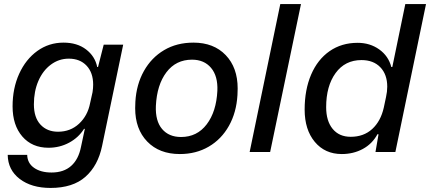

<svg xmlns="http://www.w3.org/2000/svg" viewBox="-20 -749 2119 946"><path d="M18 14H114Q115 55 148 78Q181 101 234 101Q294 101 330.5 68.5Q367 36 379 -25L398 -114H394Q367 -71 320.5 -46Q274 -21 219 -21Q138 -21 90 -76.5Q42 -132 42 -225Q42 -314 74.5 -385.5Q107 -457 164 -498Q221 -539 293 -539Q360 -539 404 -505.5Q448 -472 459 -419H463L491 -529H587L483 -30Q463 67 401 122Q339 177 229 177Q135 177 77 132.5Q19 88 18 14ZM424 -241 436 -295Q439 -315 439 -332Q439 -391 406.5 -425.5Q374 -460 319 -460Q270 -460 230.5 -430.5Q191 -401 169 -350Q147 -299 147 -235Q147 -170 179.5 -135Q212 -100 266 -100Q327 -100 369.5 -139.5Q412 -179 424 -241Z M646 -216Q646 -237 647 -248Q652 -333 689 -399Q726 -465 788.5 -502Q851 -539 933 -539Q1033 -539 1092 -477.5Q1151 -416 1151 -313Q1151 -292 1150 -281Q1145 -195 1108 -129Q1071 -63 1008.5 -26.5Q946 10 866 10Q765 10 705.5 -51.5Q646 -113 646 -216ZM1051 -302Q1054 -374 1020 -414.5Q986 -455 926 -455Q847 -455 800 -393Q753 -331 748 -227Q745 -153 778.5 -113.5Q812 -74 872 -74Q951 -74 998.5 -136.5Q1046 -199 1051 -302Z M1361 -729H1463L1311 0H1210Z M1481 -209Q1481 -307 1513 -381.5Q1545 -456 1604 -497Q1663 -538 1742 -538Q1803 -538 1848.5 -505.5Q1894 -473 1908 -419H1913L1977 -729H2079L1928 0H1830L1845 -87L1840 -88Q1814 -40 1767.5 -15Q1721 10 1664 10Q1581 10 1531 -50Q1481 -110 1481 -209ZM1871 -219 1882 -271Q1888 -298 1888 -322Q1888 -382 1854 -417.5Q1820 -453 1761 -453Q1680 -453 1633.5 -389Q1587 -325 1587 -221Q1587 -153 1619 -114Q1651 -75 1708 -75Q1772 -75 1814 -113.5Q1856 -152 1871 -219Z"/></svg>

Font: Mona Sans Medium
Style: Italic
Weight: 500
Italic angle: -11.7°
Designer: Deni Anggara
Foundry: GitHub
Version: Version 2.000